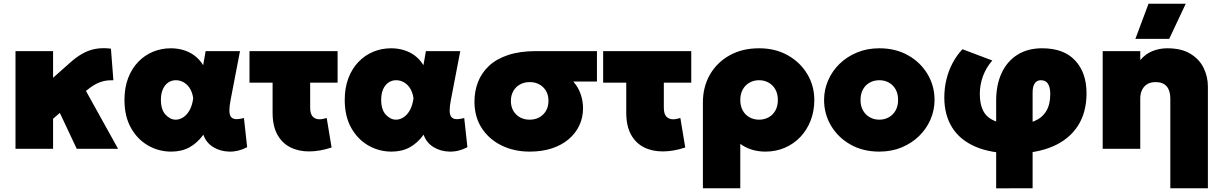

<svg xmlns="http://www.w3.org/2000/svg" viewBox="-20 -792 6507 1022"><path d="M62.5 0V-520H262.5V-378L351.5 -457Q386.5 -488.5 420.2 -507.2Q454 -526 490.5 -532.2Q527 -538.5 570.5 -533L583.5 -365Q555 -365.5 533 -360.5Q511 -355.5 493.2 -346.2Q475.5 -337 459.5 -325L437.5 -308L608.5 0H388.5L298.5 -191L262.5 -160V0Z M891.5 15Q825 15 768.2 -17.5Q711.5 -50 677 -111.5Q642.5 -173 642.5 -260Q642.5 -325.5 662.2 -376.8Q682 -428 716.2 -463.2Q750.5 -498.5 795 -516.8Q839.5 -535 889.5 -535Q924.5 -535 956.5 -525.5Q988.5 -516 1015.2 -496.2Q1042 -476.5 1061.5 -445L1074.5 -520H1257.5L1207.5 -260Q1201 -226.5 1201 -204.2Q1201 -182 1209 -170.8Q1217 -159.5 1234 -158Q1251 -156.5 1278.5 -164L1295.5 -8.5Q1249 16 1200.8 15Q1152.5 14 1114.8 -9.2Q1077 -32.5 1062.5 -75Q1029.5 -30 988 -7.5Q946.5 15 891.5 15ZM915.5 -155Q935 -155 954.2 -166.8Q973.5 -178.5 988.2 -203.8Q1003 -229 1008.5 -269Q1006 -287 1000.2 -302Q994.5 -317 985.8 -328.8Q977 -340.5 966 -348.5Q955 -356.5 942.5 -360.8Q930 -365 916.5 -365Q893 -365 875 -352.5Q857 -340 846.8 -316.8Q836.5 -293.5 836.5 -261Q836.5 -208.5 861 -181.8Q885.5 -155 915.5 -155Z M1625 14Q1568.5 14 1524.8 -8.2Q1481 -30.5 1456 -76.2Q1431 -122 1431 -192V-352H1308V-520H1777V-352H1631V-219Q1631 -185.5 1644.8 -171.2Q1658.5 -157 1681 -157Q1689.5 -157 1699 -159Q1708.5 -161 1719 -164L1745 -7Q1713.5 3.5 1683.2 8.8Q1653 14 1625 14Z M2064 15Q1997.5 15 1940.8 -17.5Q1884 -50 1849.5 -111.5Q1815 -173 1815 -260Q1815 -325.5 1834.8 -376.8Q1854.5 -428 1888.8 -463.2Q1923 -498.5 1967.5 -516.8Q2012 -535 2062 -535Q2097 -535 2129 -525.5Q2161 -516 2187.8 -496.2Q2214.5 -476.5 2234 -445L2247 -520H2430L2380 -260Q2373.5 -226.5 2373.5 -204.2Q2373.5 -182 2381.5 -170.8Q2389.5 -159.5 2406.5 -158Q2423.5 -156.5 2451 -164L2468 -8.5Q2421.5 16 2373.2 15Q2325 14 2287.2 -9.2Q2249.5 -32.5 2235 -75Q2202 -30 2160.5 -7.5Q2119 15 2064 15ZM2088 -155Q2107.5 -155 2126.8 -166.8Q2146 -178.5 2160.8 -203.8Q2175.5 -229 2181 -269Q2178.5 -287 2172.8 -302Q2167 -317 2158.2 -328.8Q2149.5 -340.5 2138.5 -348.5Q2127.5 -356.5 2115 -360.8Q2102.5 -365 2089 -365Q2065.5 -365 2047.5 -352.5Q2029.5 -340 2019.2 -316.8Q2009 -293.5 2009 -261Q2009 -208.5 2033.5 -181.8Q2058 -155 2088 -155Z M2799.5 15Q2716 15 2649.5 -17.8Q2583 -50.5 2544.2 -110.2Q2505.5 -170 2505.5 -251Q2505.5 -307 2524.5 -355.8Q2543.5 -404.5 2583 -441.5Q2622.5 -478.5 2685 -499.2Q2747.5 -520 2834.5 -520H3157.5V-358H3031.5Q3058.5 -327.5 3071 -290.5Q3083.5 -253.5 3083.5 -216Q3083.5 -166.5 3063.8 -124.5Q3044 -82.5 3007 -51Q2970 -19.5 2917.5 -2.2Q2865 15 2799.5 15ZM2799.5 -155Q2828.5 -155 2851 -167.5Q2873.5 -180 2886.5 -202.5Q2899.5 -225 2899.5 -255Q2899.5 -300 2871.2 -327.5Q2843 -355 2799.5 -355Q2770.5 -355 2748 -342.5Q2725.5 -330 2712.5 -307.5Q2699.5 -285 2699.5 -255Q2699.5 -210 2727.8 -182.5Q2756 -155 2799.5 -155Z M3507.5 14Q3451 14 3407.2 -8.2Q3363.5 -30.5 3338.5 -76.2Q3313.5 -122 3313.5 -192V-352H3190.5V-520H3659.5V-352H3513.5V-219Q3513.5 -185.5 3527.2 -171.2Q3541 -157 3563.5 -157Q3572 -157 3581.5 -159Q3591 -161 3601.5 -164L3627.5 -7Q3596 3.5 3565.8 8.8Q3535.5 14 3507.5 14Z M3721.5 210V-247Q3721.5 -330 3759 -395Q3796.5 -460 3863.8 -497.5Q3931 -535 4020.5 -535Q4107.5 -535 4173.8 -497.5Q4240 -460 4277.2 -397.5Q4314.5 -335 4314.5 -260Q4314.5 -201 4295.2 -151Q4276 -101 4241 -63.8Q4206 -26.5 4158.2 -5.8Q4110.5 15 4053.5 15Q4017 15 3983.5 5Q3950 -5 3920.5 -26V210ZM4020.5 -155Q4049 -155 4071.8 -167.8Q4094.5 -180.5 4107.5 -204Q4120.5 -227.5 4120.5 -260Q4120.5 -292.5 4107.2 -316Q4094 -339.5 4071.2 -352.2Q4048.5 -365 4020.5 -365Q3992.5 -365 3969.8 -352.2Q3947 -339.5 3933.8 -316Q3920.5 -292.5 3920.5 -260Q3920.5 -227.5 3933.5 -204Q3946.5 -180.5 3969.2 -167.8Q3992 -155 4020.5 -155Z M4660.5 15Q4573.5 15 4507.2 -22.5Q4441 -60 4403.8 -122.5Q4366.5 -185 4366.5 -260Q4366.5 -314 4387.8 -363.5Q4409 -413 4448.2 -451.5Q4487.5 -490 4541.5 -512.5Q4595.5 -535 4660.5 -535Q4747.5 -535 4813.8 -497.5Q4880 -460 4917.2 -397.5Q4954.5 -335 4954.5 -260Q4954.5 -206 4933.2 -156.5Q4912 -107 4872.8 -68.5Q4833.5 -30 4779.8 -7.5Q4726 15 4660.5 15ZM4660.5 -155Q4688.5 -155 4711.2 -167.8Q4734 -180.5 4747.2 -204Q4760.5 -227.5 4760.5 -260Q4760.5 -292.5 4747.5 -316Q4734.5 -339.5 4711.8 -352.2Q4689 -365 4660.5 -365Q4632 -365 4609.2 -352.2Q4586.5 -339.5 4573.5 -316Q4560.5 -292.5 4560.5 -260Q4560.5 -227.5 4573.8 -204Q4587 -180.5 4609.8 -167.8Q4632.5 -155 4660.5 -155Z M5282.5 210.5V-257Q5282.5 -340 5311.2 -402.5Q5340 -465 5394.8 -500Q5449.5 -535 5527.5 -535Q5642.5 -535 5703 -470Q5763.5 -405 5763.5 -296Q5763.5 -193 5717 -121.5Q5670.5 -50 5584.2 -12.8Q5498 24.5 5378.5 24.5Q5255 24.5 5172.2 -11.2Q5089.5 -47 5048 -113.8Q5006.5 -180.5 5006.5 -273Q5006.5 -323.5 5018 -370.2Q5029.5 -417 5051.2 -457.5Q5073 -498 5103 -530L5262 -470Q5228.5 -431.5 5212 -385.8Q5195.5 -340 5195.5 -292.5Q5195.5 -202.5 5243.2 -166.2Q5291 -130 5383.5 -130Q5443 -130 5484.8 -147Q5526.5 -164 5548.5 -199.8Q5570.5 -235.5 5570.5 -291Q5570.5 -327.5 5558.2 -346.2Q5546 -365 5520.5 -365Q5499 -365 5487.8 -348.2Q5476.5 -331.5 5476.5 -300V210Z M6209.5 210V-268Q6209.5 -309.5 6190.2 -332.2Q6171 -355 6130.5 -355Q6104.5 -355 6086.5 -344Q6068.5 -333 6059 -313.2Q6049.5 -293.5 6049.5 -268V0H5849.5V-520H6049.5V-472Q6076.5 -504.5 6113.8 -519.8Q6151 -535 6193.5 -535Q6268.5 -535 6316.2 -506Q6364 -477 6386.8 -430.5Q6409.5 -384 6409.5 -331V210ZM6023.5 -585 6093.5 -772H6291.5L6203.5 -585Z"/></svg>

Font: Geologica Cursive Black
Style: Regular
Weight: 900
Designer: Sindre Bremnes, Frode Helland
Foundry: Monokrom Skriftforlag AS
Version: Version 1.010;gftools[0.9.28]